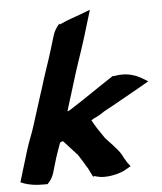

<svg xmlns="http://www.w3.org/2000/svg" viewBox="-51 -725 654 777"><g transform="rotate(-5 276.5 -337.0)"><path d="M2 -10 17 -4C37 3 62 7 88 7H103H111C123 -5 132 -19 137 -35L155 -96C161 -116 169 -135 176 -156C178 -157 184 -160 188 -161C205 -142 223 -123 239 -105V-106L245 -98C255 -81 267 -65 274 -50L275 -51V-50C283 -37 289 -22 297 -7L303 -9L309 -7C348 5 398 -8 424 -20L452 -36L439 -53C431 -66 425 -77 420 -87C403 -114 378 -137 359 -158L330 -201C323 -213 316 -223 310 -235L320 -241C337 -248 353 -258 366 -267C415 -293 466 -323 515 -350L553 -372L523 -390C508 -398 471 -415 422 -406L416 -405L412 -406C351 -367 296 -327 237 -290C234 -288 227 -283 220 -280H217C223 -301 230 -323 237 -345L257 -410C273 -463 292 -514 309 -569L343 -681L301 -665C283 -658 255 -650 225 -636L217 -632L215 -636C203 -623 193 -607 188 -590L171 -534C156 -484 137 -434 122 -382L114 -358C102 -319 89 -279 76 -238C66 -204 51 -172 40 -135Z"/></g></svg>

Font: SolarCharger
Style: 1052
Weight: 1000
Designer: Mew Too
Foundry: Cannot Into Space Fonts/KineticPlasma Fonts
Version: Version 1.100